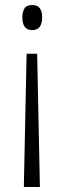

<svg xmlns="http://www.w3.org/2000/svg" viewBox="-20 -554 255 765"><path d="M148 -485Q148 -434 108 -434Q69 -434 69 -485Q69 -507 77.5 -520.5Q86 -534 109 -534Q148 -534 148 -485ZM86 -340H128L139 191H75Z"/></svg>

Font: Noto Sans Thai ExtCond Light
Style: Regular
Weight: 300
Width: 2
Designer: Monotype Design Team
Foundry: Monotype Imaging Inc.
Version: Version 2.002; ttfautohint (v1.8.4.7-5d5b)